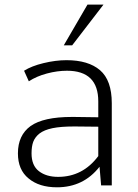

<svg xmlns="http://www.w3.org/2000/svg" viewBox="-20 -798 595 826"><path d="M356.4 -778.3 254.4 -603H290.5L425.3 -778.3ZM230 -37.1Q179.2 -37.1 147.5 -61.5Q115.7 -85.9 115.7 -138.2Q115.7 -168 123 -188Q130.9 -208.5 149.9 -223.6Q170.4 -239.3 206.1 -246.6Q241.7 -253.9 297.9 -253.9H303.2L402.8 -252.9V-126.5Q335.9 -37.1 230 -37.1ZM57.1 -138.2Q57.1 -67.4 103 -30.3Q148.4 7.8 225.1 7.8Q338.9 7.8 408.2 -80.6L415 -0.5H460.9V-354Q460.9 -452.6 410.2 -496.1Q359.9 -539.1 266.1 -539.1Q219.2 -539.1 167 -526.4Q116.2 -514.2 83.5 -493.7L104 -448.2Q137.7 -470.2 182.1 -481.9Q226.6 -493.7 268.1 -493.7Q402.8 -493.7 402.8 -361.8V-293.5L297.9 -294.9H289.1Q167 -294.9 111.8 -255.9Q57.1 -216.3 57.1 -138.2Z"/></svg>

Font: My Font
Style: ExtraLight
Weight: 500
Designer: Vernon Adams
Foundry: newtypography
Version: Version 0.001